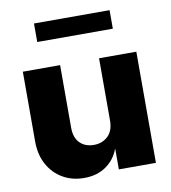

<svg xmlns="http://www.w3.org/2000/svg" viewBox="-82 -795 783 877"><g transform="rotate(-10 309.0 -356.5)"><path d="M399.4 -227.1V-515.6H572.3V0H400.4V-94.7H399.4Q381.3 -46.4 339.6 -17.6Q297.9 11.2 238.8 11.2Q182.6 11.2 139.2 -14.2Q95.7 -39.6 70.8 -85.2Q45.9 -130.9 45.9 -191.4V-515.6H218.8V-224.6Q218.8 -179.7 242.9 -154.8Q267.1 -129.9 308.1 -129.9Q347.7 -129.9 373.5 -154.8Q399.4 -179.7 399.4 -227.1ZM484.9 -723.6V-637.7H134.3V-723.6Z"/></g></svg>

Font: Inter Display Extra Bold
Style: Regular
Weight: 800
Designer: Rasmus Andersson
Foundry: rsms
Version: Version 4.000;git-4fc901f